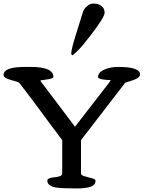

<svg xmlns="http://www.w3.org/2000/svg" viewBox="-54 -1063 810 1083"><path d="M471.2 -1043Q500 -1043 518.1 -1029.3Q536.1 -1015.6 536.1 -990.7Q536.1 -965.8 456.5 -862.8Q411.1 -803.7 386.2 -778.8Q362.3 -754.9 354.5 -751L347.7 -757.8V-760.3Q347.7 -782.7 372.6 -863.3Q409.7 -983.4 414.6 -997.6Q419.9 -1013.2 436.8 -1028.1Q453.6 -1043 471.2 -1043ZM402.8 -84Q402.8 -74.7 423.3 -68.8Q443.8 -63 464.4 -57.6Q484.9 -52.2 484.9 -43.9Q484.9 -29.3 474.6 -19.8Q464.4 -10.3 444.6 -6.1Q424.8 -2 404.3 -0.7Q383.8 0.5 355.5 -0.5Q274.4 -0.5 247.6 -8.3Q213.4 -19 212.9 -43.9Q212.9 -53.2 226.1 -57.9Q239.3 -62.5 254.9 -63.5Q270.5 -64.5 283.7 -69.3Q296.9 -74.2 296.9 -84V-272.5L230.5 -361.3Q216.8 -379.9 188.5 -418.2Q160.2 -456.5 142.6 -480.2Q125 -503.9 100.3 -536.4Q75.7 -568.8 55.2 -594.7Q50.8 -600.6 27.8 -606.2Q4.9 -611.8 -14.4 -619.6Q-33.7 -627.4 -33.7 -640.6Q-33.7 -685.5 87.4 -685.5H120.1Q247.1 -685.5 247.1 -628.9Q247.1 -619.1 200.2 -613.3Q195.8 -612.8 193.8 -612.3L175.3 -609.9L174.8 -605.5L369.1 -348.1L550.8 -583Q564 -598.1 570.8 -611.3Q545.4 -611.3 522.2 -615.5Q499 -619.6 499 -628.9Q499 -654.3 533.2 -669.9Q567.4 -685.5 612.3 -685.5Q735.8 -685.5 735.8 -644Q735.8 -629.9 718.8 -620.6Q701.7 -611.3 679.2 -605.2Q656.7 -599.1 651.9 -595.7L402.8 -272.5Z"/></svg>

Font: Corben
Style: Regular
Weight: 400
Designer: vernon adams
Foundry: vernon adams
Version: Version 1.100